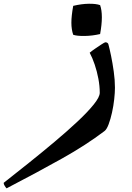

<svg xmlns="http://www.w3.org/2000/svg" viewBox="-340 -576 723 1049"><path d="M231 140Q131 216 -1 290Q-133 364 -304 453Q-309 448 -314.5 439Q-320 430 -320 423Q-255 372 -182.5 314Q-110 256 -41 198Q28 140 83.5 88Q139 36 172 -5Q205 -46 205 -69Q205 -106 197.5 -146Q190 -186 177.5 -223Q165 -260 150 -288Q162 -298 179.5 -310Q197 -322 213 -332.5Q229 -343 235 -345Q244 -345 248 -341Q252 -337 253 -331Q259 -309 267 -270Q275 -231 281.5 -185Q288 -139 288 -97Q288 -70 284 -33.5Q280 3 272 39Q264 75 253.5 103Q243 131 231 140ZM60 -386Q50 -415 50 -452Q50 -489 60 -544Q106 -555 145.5 -555.5Q185 -556 207 -548Q226 -494 207 -390Q164 -380 122 -379.5Q80 -379 60 -386Z"/></svg>

Font: Ruwudu
Style: Bold
Weight: 700
Designer: Becca Hirsbrunner Spalinger
Foundry: SIL International
Version: Version 3.000